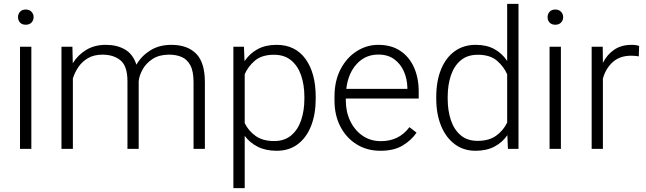

<svg xmlns="http://www.w3.org/2000/svg" viewBox="-20 -770 3340 993"><path d="M73.2 -681.2Q73.2 -697.8 83.7 -709.2Q94.2 -720.7 113.3 -720.7Q131.8 -720.7 142.8 -709.2Q153.8 -697.8 153.8 -681.2Q153.8 -664.6 142.8 -653.3Q131.8 -642.1 113.3 -642.1Q94.2 -642.1 83.7 -653.3Q73.2 -664.6 73.2 -681.2ZM142.1 -528.3V0H83.5V-528.3Z M510.3 -487.3Q466.3 -487.3 435.8 -469.7Q405.3 -452.1 386 -424.1Q366.7 -396 356.9 -364.3V0H297.9V-528.3H354.5L356.4 -442.9Q382.8 -485.8 426 -512Q469.2 -538.1 527.3 -538.1Q585.4 -538.1 626.7 -513.9Q668 -489.7 685.5 -435.5Q710.9 -480 756.8 -509Q802.7 -538.1 866.2 -538.1Q948.7 -538.1 994.1 -492.7Q1039.6 -447.3 1039.6 -344.7V0H981V-345.2Q981 -400.9 964.6 -431.9Q948.2 -462.9 919.4 -475.3Q890.6 -487.8 852.1 -487.3Q802.7 -486.8 769.5 -465.3Q736.3 -443.8 718.3 -412.1Q700.2 -380.4 697.3 -349.6V0H639.2V-349.6Q639.2 -428.2 603.3 -457.8Q567.4 -487.3 510.3 -487.3Z M1612.8 -269V-258.8Q1612.8 -180.2 1589.1 -119.4Q1565.4 -58.6 1520.3 -24.4Q1475.1 9.8 1411.1 9.8Q1355 9.8 1313.7 -10.7Q1272.5 -31.2 1245.6 -67.4V203.1H1187V-528.3H1241.7L1244.6 -453.6Q1271.5 -493.7 1312.7 -515.9Q1354 -538.1 1410.2 -538.1Q1507.3 -538.1 1560.1 -465.1Q1612.8 -392.1 1612.8 -269ZM1554.2 -258.8V-269Q1554.2 -330.6 1537.4 -379.9Q1520.5 -429.2 1485.6 -458Q1450.7 -486.8 1397 -486.8Q1334 -486.8 1298.3 -456.3Q1262.7 -425.8 1245.6 -386.2V-133.3Q1265.1 -93.3 1302 -66.9Q1338.9 -40.5 1397.9 -40.5Q1451.2 -40.5 1485.8 -69.6Q1520.5 -98.6 1537.4 -148.2Q1554.2 -197.8 1554.2 -258.8Z M1947.3 9.8Q1878.4 9.8 1824.7 -23.4Q1771 -56.6 1740.5 -115.2Q1710 -173.8 1710 -249.5V-270.5Q1710 -352.1 1741.5 -412.1Q1772.9 -472.2 1824.7 -505.1Q1876.5 -538.1 1936.5 -538.1Q2003.9 -538.1 2050.5 -506.8Q2097.2 -475.6 2121.3 -421.1Q2145.5 -366.7 2145.5 -295.9V-260.3H1768.6V-249.5Q1768.6 -191.4 1791.5 -143.8Q1814.5 -96.2 1855.2 -68.1Q1896 -40 1949.7 -40Q1996.1 -40 2032.5 -57.4Q2068.8 -74.7 2097.7 -112.3L2134.3 -84Q2108.4 -45.4 2063.2 -17.8Q2018.1 9.8 1947.3 9.8ZM1936.5 -487.8Q1869.6 -487.8 1825 -439.2Q1780.3 -390.6 1771 -310.5H2086.9V-316.9Q2085.9 -361.3 2069.1 -400.1Q2052.2 -439 2019.3 -463.4Q1986.3 -487.8 1936.5 -487.8Z M2236.3 -258.8V-269Q2236.3 -351.1 2261.2 -411.6Q2286.1 -472.2 2331.8 -505.1Q2377.4 -538.1 2440.4 -538.1Q2496.6 -538.1 2536.9 -516.1Q2577.1 -494.1 2603 -454.6V-750H2661.6V0H2606.9L2604 -70.8Q2578.1 -33.2 2537.1 -11.7Q2496.1 9.8 2439.5 9.8Q2377.4 9.8 2331.8 -24.4Q2286.1 -58.6 2261.2 -119.4Q2236.3 -180.2 2236.3 -258.8ZM2295.4 -269V-258.8Q2295.4 -197.8 2312 -148.4Q2328.6 -99.1 2362.8 -70.3Q2397 -41.5 2450.2 -41.5Q2509.3 -41.5 2546.4 -68.4Q2583.5 -95.2 2603 -136.2V-385.7Q2585.9 -425.3 2550.3 -456.1Q2514.6 -486.8 2451.2 -486.8Q2397.5 -486.8 2363 -458Q2328.6 -429.2 2312 -379.9Q2295.4 -330.6 2295.4 -269Z M2812 -681.2Q2812 -697.8 2822.5 -709.2Q2833 -720.7 2852.1 -720.7Q2870.6 -720.7 2881.6 -709.2Q2892.6 -697.8 2892.6 -681.2Q2892.6 -664.6 2881.6 -653.3Q2870.6 -642.1 2852.1 -642.1Q2833 -642.1 2822.5 -653.3Q2812 -664.6 2812 -681.2ZM2880.9 -528.3V0H2822.3V-528.3Z M3285.6 -532.2 3283.7 -478.5Q3274.4 -480 3265.1 -481Q3255.9 -481.9 3244.6 -481.9Q3185.5 -481.9 3148.9 -448.7Q3112.3 -415.5 3098.1 -363.3V0H3040V-528.3H3097.2L3098.1 -444.8Q3119.6 -487.8 3156.5 -512.9Q3193.4 -538.1 3247.1 -538.1Q3271 -538.1 3285.6 -532.2Z"/></svg>

Font: Vazirmatn RD UI ExtraLight
Style: Regular
Weight: 200
Designer: Saber Rastikerdar
Foundry: Saber Rastikerdar
Version: Version 33.003